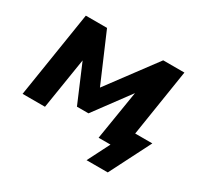

<svg xmlns="http://www.w3.org/2000/svg" viewBox="-137 -678 1020 980"><g transform="rotate(30 373.5 -188.5)"><path d="M26 0 106 -507H231L352 -225L562 -507H687L625 -112H726L603 130H478L544 0H474L521 -290L367 -82H299L206 -301L158 0Z"/></g></svg>

Font: Winston
Style: Bold Italic
Weight: 700
Italic angle: -9°
Designer: Original fonts by Vernon Adams / Changes by Cristiano Sobral
Foundry: Original fonts by Vernon Adams / Changes by Cristiano Sobral
Version: Version 2.503;July 17, 2020;FontCreator 13.0.0.2655 64-bit